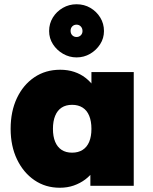

<svg xmlns="http://www.w3.org/2000/svg" viewBox="-20 -874 719 903"><path d="M261 9Q194 9 142 -26.5Q90 -62 60 -124.5Q30 -187 30 -268Q30 -350 59.5 -412.5Q89 -475 141.5 -510.5Q194 -546 263 -546Q299 -546 329 -536Q359 -526 382 -508Q405 -490 422 -466.5Q439 -443 451 -416L410 -417V-535H609V0H405V-131L450 -127Q440 -98 422.5 -73Q405 -48 381 -30Q357 -12 327 -1.5Q297 9 261 9ZM319 -156Q348 -156 368.5 -169Q389 -182 399.5 -207Q410 -232 410 -268Q410 -304 399.5 -329.5Q389 -355 368.5 -368Q348 -381 319 -381Q290 -381 270 -368Q250 -355 239.5 -329.5Q229 -304 229 -268Q229 -232 239.5 -207Q250 -182 270 -169Q290 -156 319 -156ZM340 -604Q306 -604 276.5 -621Q247 -638 229 -666Q211 -694 211 -728Q211 -763 228.5 -791.5Q246 -820 275.5 -837Q305 -854 340 -854Q376 -854 405 -837Q434 -820 451.5 -791.5Q469 -763 469 -728Q469 -694 451 -666Q433 -638 404 -621Q375 -604 340 -604ZM340 -700Q352 -700 360 -708Q368 -716 368 -728Q368 -741 360 -749.5Q352 -758 340 -758Q328 -758 320 -750Q312 -742 312 -729Q312 -716 320 -708Q328 -700 340 -700Z"/></svg>

Font: Lexend Deca Black
Style: Regular
Weight: 900
Designer: Bonnie Shaver-Troup, Thomas Jockin
Foundry: Lexend
Version: Version 1.007